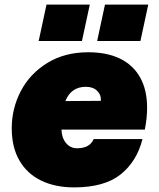

<svg xmlns="http://www.w3.org/2000/svg" viewBox="-20 -802 690 834"><path d="M31 -245Q31 -331 70.5 -406.5Q110 -482 185.5 -528.5Q261 -575 363 -575Q445 -575 502 -547Q559 -519 589 -465Q619 -411 619 -334Q619 -288 609 -239H247Q248 -204 266.5 -181Q285 -158 315 -158Q370 -158 387 -198H599Q574 -100 503.5 -44Q433 12 301 12Q220 12 159 -17.5Q98 -47 64.5 -104.5Q31 -162 31 -245ZM418 -364Q420 -390 402 -407.5Q384 -425 353 -425Q289 -425 264 -363ZM436 -782H624L590 -624H402ZM182 -782H370L336 -624H148Z"/></svg>

Font: Azeret Mono Black
Style: Italic
Weight: 900
Italic angle: -12°
Designer: Martin Vácha
Foundry: Displaay
Version: Version 1.000; Glyphs 3.0.3, build 3074